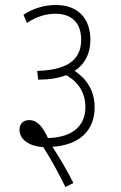

<svg xmlns="http://www.w3.org/2000/svg" viewBox="-20 -652 484 769"><path d="M74 -593 88 -560C124 -585 165 -597 201 -597C271 -597 305 -557 305 -493C305 -424 266 -372 129 -368L133 -333C177 -333 215 -339 245 -351C297 -322 322 -277 322 -223C322 -153 277 -102 172 -99C152 -144 129 -171 97 -171C73 -171 58 -156 58 -132C58 -95 95 -66 153 -63C186 -12 216 44 242 97L274 81C249 31 220 -18 190 -64C296 -71 359 -127 359 -222C359 -282 333 -332 279 -368C321 -396 342 -438 342 -493C342 -576 294 -632 204 -632C156 -632 113 -618 74 -593Z"/></svg>

Font: Noto Sans Devanagari Condensed ExtraLight
Style: Regular
Weight: 200
Width: 3
Designer: Jelle Bosma - Monotype Design Team
Foundry: Monotype Imaging Inc.
Version: Version 2.004